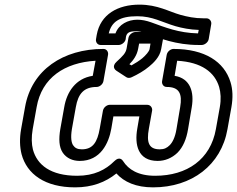

<svg xmlns="http://www.w3.org/2000/svg" viewBox="-20 -773 1023 828"><path d="M649 -15C576 -15 534 -42 511 -78C508 -83 495 -100 473 -78C436 -41 386 -15 313 -15C198 -15 140 -62 122 -128C116 -152 115 -181 121 -216L138 -311C160 -438 259 -503 392 -511L380 -446C306 -435 268 -376 257 -311L240 -216C233 -174 234 -139 251 -114C267 -91 293 -79 324 -79C414 -79 449 -156 460 -218L469 -271H581L572 -218C560 -150 574 -79 660 -79C691 -79 721 -91 745 -114C770 -139 784 -174 791 -216L807 -311C818 -376 801 -435 733 -446L744 -511C850 -505 906 -461 925 -398C932 -374 934 -345 928 -311L911 -216C888 -86 787 -15 649 -15ZM88 -311 71 -216C64 -176 65 -140 73 -108C96 -22 174 35 304 35C377 35 435 13 482 -25C515 12 567 35 640 35C807 35 934 -61 961 -216L978 -311C985 -351 984 -387 974 -419C947 -507 863 -562 728 -562C717 -562 702 -552 699 -537L679 -423C677 -412 684 -398 699 -398C753 -398 767 -369 757 -311L741 -216C735 -179 723 -158 712 -147C700 -135 688 -129 669 -129C622 -129 611 -158 622 -218L636 -296C638 -307 630 -321 615 -321H453C442 -321 427 -311 424 -296L410 -218C400 -161 381 -129 333 -129C314 -129 303 -135 295 -147C288 -158 284 -179 290 -216L307 -311C317 -369 342 -398 397 -398C408 -398 423 -408 426 -423L446 -537C448 -548 441 -562 426 -562C253 -562 116 -472 88 -311ZM449 -629C461 -679 495 -703 572 -703C638 -703 679 -677 737 -660C765 -652 800 -645 837 -644L834 -629C750 -631 692 -655 631 -677C611 -684 592 -688 572 -688C532 -688 492 -668 478 -629ZM397 -622 394 -604C392 -593 399 -579 414 -579H492C503 -579 519 -589 522 -604L523 -613C526 -629 534 -638 563 -638C577 -638 591 -636 607 -630C669 -608 738 -579 837 -579H850C861 -579 877 -589 880 -604L891 -669C893 -680 885 -694 870 -694H858C819 -694 787 -701 758 -709C708 -723 660 -753 581 -753C489 -753 413 -712 397 -622ZM538 -496C555 -513 571 -535 576 -564L580 -585H629L625 -561C623 -551 609 -535 594 -522C582 -512 562 -499 547 -491ZM483 -507C460 -486 477 -471 482 -468L525 -440C531 -436 540 -436 548 -440C574 -452 602 -468 623 -486C640 -500 669 -526 675 -561L684 -610C686 -621 678 -635 663 -635H564C553 -635 537 -625 534 -610L526 -564C522 -543 509 -531 483 -507Z"/></svg>

Font: Asimov
Style: XWidOuIt
Weight: 500
Designer: Google
Version: Version 2.000980; 2014